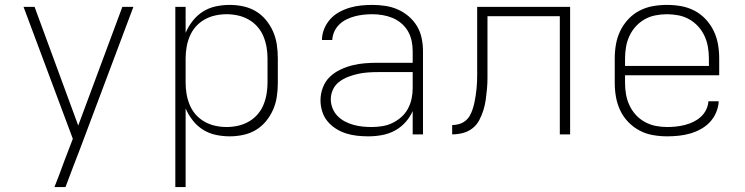

<svg xmlns="http://www.w3.org/2000/svg" viewBox="-20 -548 3040 783"><path d="M202 215Q212 189 222 163.5Q232 138 241 112L277 18L76 -520H121L299 -36L479 -520H524L305 63L281 125L247 215Z M695 215V-520H737V-414Q748 -440 766 -463Q784 -486 808 -501Q832 -516 860 -522Q888 -528 917 -528Q945 -528 972.5 -522Q1000 -516 1023.5 -502Q1047 -488 1065 -466Q1083 -444 1094 -418.5Q1105 -393 1109 -365.5Q1113 -338 1113 -310V-210Q1113 -182 1109 -154.5Q1105 -127 1094 -101.5Q1083 -76 1065 -54Q1047 -32 1023.5 -18Q1000 -4 972.5 2Q945 8 917 8Q888 8 860 2Q832 -4 808 -19Q784 -34 766 -57Q748 -80 737 -106V215ZM904 -30Q927 -30 950 -35Q973 -40 993.5 -51.5Q1014 -63 1029.5 -80.5Q1045 -98 1054 -119.5Q1063 -141 1067 -164Q1071 -187 1071 -210V-310Q1071 -333 1067 -356Q1063 -379 1054 -400.5Q1045 -422 1029.5 -439.5Q1014 -457 993.5 -468.5Q973 -480 950 -485Q927 -490 904 -490Q881 -490 858 -485Q835 -480 814.5 -468.5Q794 -457 778.5 -439.5Q763 -422 754 -400.5Q745 -379 741 -356Q737 -333 737 -310V-210Q737 -187 741 -164Q745 -141 754 -119.5Q763 -98 778.5 -80.5Q794 -63 814.5 -51.5Q835 -40 858 -35Q881 -30 904 -30Z M1482 8Q1459 8 1436 5.5Q1413 3 1391 -4Q1369 -11 1349.5 -23.5Q1330 -36 1315.5 -53.5Q1301 -71 1294 -93.5Q1287 -116 1287 -139Q1287 -165 1296.5 -190.5Q1306 -216 1324.5 -234Q1343 -252 1367 -263.5Q1391 -275 1416.5 -281.5Q1442 -288 1468 -290Q1494 -292 1520 -292H1663V-340Q1663 -361 1658.5 -382Q1654 -403 1643.5 -421Q1633 -439 1616.5 -453Q1600 -467 1580.5 -475Q1561 -483 1540 -486.5Q1519 -490 1498 -490Q1480 -490 1462 -488Q1444 -486 1427 -481.5Q1410 -477 1393.5 -469Q1377 -461 1364 -448.5Q1351 -436 1343.5 -419.5Q1336 -403 1335 -385H1293Q1293 -408 1302 -430Q1311 -452 1326.5 -469.5Q1342 -487 1363 -498.5Q1384 -510 1406 -516.5Q1428 -523 1451.5 -525.5Q1475 -528 1498 -528Q1525 -528 1551.5 -524Q1578 -520 1602 -509.5Q1626 -499 1646.5 -481.5Q1667 -464 1680.5 -441.5Q1694 -419 1699.5 -392.5Q1705 -366 1705 -340V0H1663V-95Q1652 -70 1633 -49Q1614 -28 1589.5 -15Q1565 -2 1537.5 3Q1510 8 1482 8ZM1495 -30Q1517 -30 1539 -33.5Q1561 -37 1580.5 -46.5Q1600 -56 1616.5 -70.5Q1633 -85 1643.5 -104.5Q1654 -124 1658.5 -145.5Q1663 -167 1663 -189V-254H1521Q1500 -254 1479.5 -252.5Q1459 -251 1439 -246.5Q1419 -242 1399.5 -234.5Q1380 -227 1363.5 -214.5Q1347 -202 1338 -183Q1329 -164 1329 -143Q1329 -125 1336 -107Q1343 -89 1356 -75.5Q1369 -62 1386 -53Q1403 -44 1421 -39Q1439 -34 1457.5 -32Q1476 -30 1495 -30Z M1824 0V-38Q1838 -38 1852 -42Q1866 -46 1877.5 -55Q1889 -64 1896 -76.5Q1903 -89 1907.5 -103Q1912 -117 1915 -131Q1918 -145 1920 -159Q1922 -173 1923.5 -187.5Q1925 -202 1925.5 -216.5Q1926 -231 1926 -245Q1926 -259 1926 -274V-520H2305V0H2263V-482H1968V-275Q1968 -253 1968 -230.5Q1968 -208 1966 -186Q1964 -164 1961 -142Q1958 -120 1951.5 -99Q1945 -78 1934.5 -58Q1924 -38 1906.5 -24.5Q1889 -11 1867.5 -5.5Q1846 0 1824 0Z M2701 8Q2672 8 2643 3Q2614 -2 2588.5 -15.5Q2563 -29 2542.5 -50Q2522 -71 2509.5 -97.5Q2497 -124 2492 -152.5Q2487 -181 2487 -210V-310Q2487 -339 2492 -367.5Q2497 -396 2509.5 -422Q2522 -448 2542 -469.5Q2562 -491 2588 -504.5Q2614 -518 2642.5 -523Q2671 -528 2700 -528Q2729 -528 2757.5 -523Q2786 -518 2812 -504.5Q2838 -491 2858 -469.5Q2878 -448 2890.5 -422Q2903 -396 2908 -367.5Q2913 -339 2913 -310V-241H2529V-210Q2529 -186 2533 -163Q2537 -140 2547 -118.5Q2557 -97 2573 -79.5Q2589 -62 2610 -50.5Q2631 -39 2654 -34.5Q2677 -30 2701 -30Q2719 -30 2737.5 -32Q2756 -34 2773.5 -38.5Q2791 -43 2807.5 -51Q2824 -59 2837.5 -71Q2851 -83 2859.5 -100Q2868 -117 2869 -135H2911Q2910 -112 2900.5 -89.5Q2891 -67 2875 -50Q2859 -33 2838 -21.5Q2817 -10 2794.5 -3.5Q2772 3 2748 5.5Q2724 8 2701 8ZM2871 -279V-310Q2871 -333 2867 -356.5Q2863 -380 2853 -401.5Q2843 -423 2827 -440.5Q2811 -458 2790.5 -469.5Q2770 -481 2746.5 -485.5Q2723 -490 2700 -490Q2677 -490 2653.5 -485.5Q2630 -481 2609.5 -469.5Q2589 -458 2573 -440.5Q2557 -423 2547 -401.5Q2537 -380 2533 -356.5Q2529 -333 2529 -310V-279Z"/></svg>

Font: Iosevka Extralight Extended
Style: Regular
Weight: 200
Width: 7
Monospace: yes
Designer: Belleve Invis
Foundry: Belleve Invis
Version: Version 32.5.0; ttfautohint (v1.8.4)